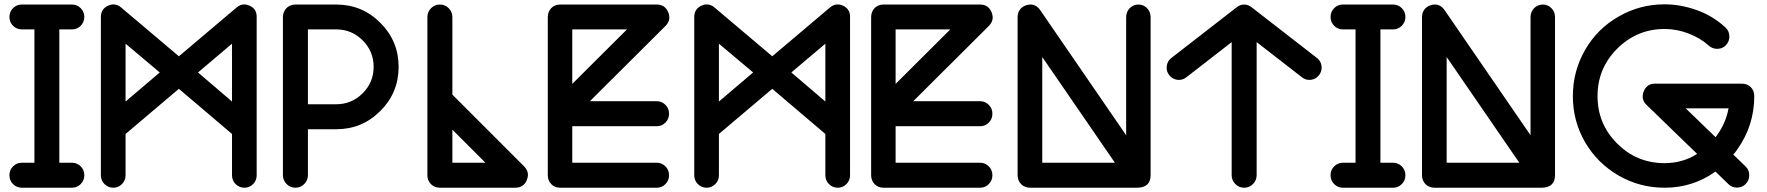

<svg xmlns="http://www.w3.org/2000/svg" viewBox="-20 -815 8217 893"><path d="M81.1 -58.1C64.9 -58.1 51.8 -52.2 40.5 -41C29.3 -29.8 23.9 -16.1 23.9 0C23.9 16.1 29.3 29.8 40.5 41C51.8 52.2 64.9 58.1 81.1 58.1H314.9C331.1 58.1 344.2 52.2 355.5 41C366.7 29.8 372.1 16.1 372.1 0C372.1 -16.1 366.7 -29.8 355.5 -41C344.2 -52.2 331.1 -58.1 314.9 -58.1H255.9V-678.2H314.9C346.7 -678.2 372.1 -704.1 372.1 -735.8C372.1 -752 366.7 -765.6 355.5 -776.9C344.2 -788.1 331.1 -793.9 314.9 -793.9H81.1C64.9 -793.9 51.8 -788.1 40.5 -776.9C29.3 -765.6 23.9 -752 23.9 -735.8C23.9 -704.1 49.3 -678.2 81.1 -678.2H140.1V-58.1H81.1Z M449.2 0C449.2 16.1 454.6 29.8 465.8 41C477.1 52.2 490.7 58.1 506.8 58.1C522.9 58.1 536.1 52.2 547.4 41C558.6 29.8 564 16.1 564 0V-191.9L812 -401.9L1059.1 -191.9V0C1059.1 16.1 1064.5 29.8 1075.7 41C1086.9 52.2 1100.6 58.1 1116.7 58.1C1132.8 58.1 1146.5 52.2 1157.2 41C1168.5 29.8 1173.8 16.1 1173.8 0V-735.8C1174.3 -760.7 1163.1 -778.3 1141.1 -788.6C1132.3 -792.5 1124 -794.4 1115.7 -794.4C1103.5 -794.4 1091.3 -789.6 1080.1 -779.8L812 -553.2L543.9 -779.8C532.7 -789.6 520.5 -794.4 507.8 -794.4C499.5 -794.4 491.2 -792.5 482.4 -788.6C460.4 -778.3 449.2 -760.7 449.2 -735.8ZM564 -611.8 723.1 -478 564 -342.8ZM1059.1 -611.8V-342.8L900.9 -478Z M1295.9 0C1295.9 16.1 1301.8 29.8 1313 41C1324.2 52.2 1337.9 58.1 1354 58.1C1370.1 58.1 1383.8 52.2 1395 41C1406.2 29.8 1412.1 16.1 1412.1 0V-213.9H1543.9C1624 -213.9 1692.4 -242.2 1749 -298.8C1805.7 -355.5 1834 -423.8 1834 -503.9C1834 -584 1805.7 -652.3 1749 -709C1692.4 -765.6 1624 -793.9 1543.9 -793.9H1354C1320.8 -793.9 1295.9 -769 1295.9 -735.8ZM1412.1 -678.2H1543.9C1592.3 -678.2 1633.3 -661.1 1667 -627C1700.7 -593.3 1717.8 -552.2 1717.8 -503.9C1717.8 -456.1 1700.7 -415 1666.5 -380.9C1632.8 -347.2 1591.8 -330.1 1543.9 -330.1H1412.1Z M1967.8 0C1967.8 33.2 1992.7 58.1 2025.9 58.1H2377C2402.3 58.1 2419.9 46.4 2430.2 22.5C2433.6 14.2 2435.5 5.9 2435.5 -2C2435.5 -16.1 2429.7 -28.8 2418 -41L2084 -375V-735.8C2084 -752 2078.1 -765.6 2066.9 -776.9C2055.7 -788.1 2042 -793.9 2025.9 -793.9C2009.8 -793.9 1996.1 -788.1 1984.9 -776.9C1973.6 -765.6 1967.8 -752 1967.8 -735.8ZM2084 -211.9 2237.8 -58.1H2084Z M2527.8 0C2527.8 33.2 2551.8 58.1 2585 58.1H3034.7C3050.8 58.1 3064.5 52.2 3075.2 41C3086.4 29.8 3091.8 16.1 3091.8 0C3091.8 -16.1 3086.4 -29.8 3075.2 -41C3064 -52.2 3050.8 -58.1 3034.7 -58.1H2641.6V-228H3034.7C3050.8 -228 3064.5 -233.9 3075.2 -245.1C3086.4 -256.3 3091.8 -270 3091.8 -286.1C3091.8 -302.2 3086.4 -315.9 3075.2 -327.1C3064 -338.4 3050.8 -344.2 3034.7 -344.2H2723.6L3075.7 -694.8C3087.4 -707 3093.3 -719.7 3093.3 -733.9C3093.3 -741.7 3091.3 -750 3087.9 -758.3C3077.6 -782.2 3060.1 -793.9 3034.7 -793.9H2585C2551.8 -793.9 2527.8 -769 2527.8 -735.8ZM2641.6 -678.2H2896L2641.6 -424.8Z M3209 0C3209 16.1 3214.4 29.8 3225.6 41C3236.8 52.2 3250.5 58.1 3266.6 58.1C3282.7 58.1 3295.9 52.2 3307.1 41C3318.4 29.8 3323.7 16.1 3323.7 0V-191.9L3571.8 -401.9L3818.8 -191.9V0C3818.8 16.1 3824.2 29.8 3835.4 41C3846.7 52.2 3860.4 58.1 3876.5 58.1C3892.6 58.1 3906.2 52.2 3917 41C3928.2 29.8 3933.6 16.1 3933.6 0V-735.8C3934.1 -760.7 3922.9 -778.3 3900.9 -788.6C3892.1 -792.5 3883.8 -794.4 3875.5 -794.4C3863.3 -794.4 3851.1 -789.6 3839.8 -779.8L3571.8 -553.2L3303.7 -779.8C3292.5 -789.6 3280.3 -794.4 3267.6 -794.4C3259.3 -794.4 3251 -792.5 3242.2 -788.6C3220.2 -778.3 3209 -760.7 3209 -735.8ZM3323.7 -611.8 3482.9 -478 3323.7 -342.8ZM3818.8 -611.8V-342.8L3660.6 -478Z M4031.7 0C4031.7 33.2 4055.7 58.1 4088.9 58.1H4538.6C4554.7 58.1 4568.4 52.2 4579.1 41C4590.3 29.8 4595.7 16.1 4595.7 0C4595.7 -16.1 4590.3 -29.8 4579.1 -41C4567.9 -52.2 4554.7 -58.1 4538.6 -58.1H4145.5V-228H4538.6C4554.7 -228 4568.4 -233.9 4579.1 -245.1C4590.3 -256.3 4595.7 -270 4595.7 -286.1C4595.7 -302.2 4590.3 -315.9 4579.1 -327.1C4567.9 -338.4 4554.7 -344.2 4538.6 -344.2H4227.5L4579.6 -694.8C4591.3 -707 4597.2 -719.7 4597.2 -733.9C4597.2 -741.7 4595.2 -750 4591.8 -758.3C4581.5 -782.2 4564 -793.9 4538.6 -793.9H4088.9C4055.7 -793.9 4031.7 -769 4031.7 -735.8ZM4145.5 -678.2H4399.9L4145.5 -424.8Z M4712.9 0C4712.9 33.2 4737.3 58.1 4770.5 58.1H5267.6C5310.1 58.1 5331.5 38.6 5331.5 0V-735.8C5331.5 -752 5326.2 -765.6 5314.9 -776.9C5304.2 -788.1 5290.5 -793.9 5274.4 -793.9C5242.7 -793.9 5217.8 -767.6 5217.8 -735.8V-186L4817.9 -768.1C4805.7 -785.2 4791 -793.9 4772.9 -793.9C4767.1 -793.9 4760.7 -793 4753.9 -791C4728.5 -783.2 4712.9 -762.7 4712.9 -735.8ZM4827.6 -549.8 5165.5 -58.1H4827.6Z M5406.7 -508.3C5406.2 -505.9 5406.2 -502.9 5406.2 -500.5C5405.8 -487.8 5409.7 -476.1 5418 -465.8C5427.7 -453.1 5440.4 -445.8 5456.1 -443.8C5458.5 -443.4 5461.4 -443.4 5463.9 -443.4C5476.6 -443.4 5488.3 -447.8 5498.5 -456.1L5708.5 -619.1V0C5708.5 16.1 5714.4 29.8 5725.6 41C5736.8 52.2 5750.5 58.1 5766.6 58.1C5782.7 58.1 5796.4 52.2 5807.6 41C5818.8 29.8 5824.7 16.1 5824.7 0V-619.1L6034.7 -456.1C6044.9 -447.8 6056.6 -443.4 6069.3 -443.4C6071.8 -443.4 6074.7 -443.4 6077.1 -443.8C6092.8 -445.8 6105.5 -453.1 6115.2 -465.8C6123 -476.1 6127 -487.8 6127 -500.5C6127 -502.9 6127 -505.9 6126.5 -508.3C6124.5 -523.9 6117.2 -536.6 6104.5 -545.9L5801.8 -780.8C5780.3 -798.3 5752.9 -798.3 5731.4 -780.8L5428.7 -545.9C5416 -536.6 5408.7 -523.9 5406.7 -508.3Z M6225.6 -58.1C6209.5 -58.1 6196.3 -52.2 6185.1 -41C6173.8 -29.8 6168.5 -16.1 6168.5 0C6168.5 16.1 6173.8 29.8 6185.1 41C6196.3 52.2 6209.5 58.1 6225.6 58.1H6459.5C6475.6 58.1 6488.8 52.2 6500 41C6511.2 29.8 6516.6 16.1 6516.6 0C6516.6 -16.1 6511.2 -29.8 6500 -41C6488.8 -52.2 6475.6 -58.1 6459.5 -58.1H6400.4V-678.2H6459.5C6491.2 -678.2 6516.6 -704.1 6516.6 -735.8C6516.6 -752 6511.2 -765.6 6500 -776.9C6488.8 -788.1 6475.6 -793.9 6459.5 -793.9H6225.6C6209.5 -793.9 6196.3 -788.1 6185.1 -776.9C6173.8 -765.6 6168.5 -752 6168.5 -735.8C6168.5 -704.1 6193.8 -678.2 6225.6 -678.2H6284.7V-58.1H6225.6Z M6593.8 0C6593.8 33.2 6618.2 58.1 6651.4 58.1H7148.4C7190.9 58.1 7212.4 38.6 7212.4 0V-735.8C7212.4 -752 7207 -765.6 7195.8 -776.9C7185.1 -788.1 7171.4 -793.9 7155.3 -793.9C7123.5 -793.9 7098.6 -767.6 7098.6 -735.8V-186L6698.7 -768.1C6686.5 -785.2 6671.9 -793.9 6653.8 -793.9C6647.9 -793.9 6641.6 -793 6634.8 -791C6609.4 -783.2 6593.8 -762.7 6593.8 -735.8ZM6708.5 -549.8 7046.4 -58.1H6708.5Z M7722.2 -794.9C7645 -794.9 7573.7 -775.9 7507.8 -737.8C7441.9 -700.2 7390.1 -648.4 7352.1 -582.5C7314.5 -516.6 7295.4 -445.3 7295.4 -367.7C7295.4 -290.5 7314.5 -219.2 7352.1 -153.8C7390.1 -88.9 7441.9 -37.1 7507.3 1C7573.2 39.1 7644.5 58.1 7722.2 58.1C7809.6 58.1 7888.7 33.2 7958.5 -17.1L8018.6 41C8029.8 52.2 8043 57.6 8058.1 57.6H8059.6C8075.7 57.1 8088.9 51.3 8100.1 40C8110.4 28.8 8115.7 15.6 8115.7 0.5C8116.2 -16.1 8110.4 -29.8 8098.6 -41L8041.5 -96.2C8048.3 -103.5 8054.2 -110.8 8059.6 -119.1C8112.8 -193.8 8139.2 -276.9 8139.2 -368.2C8139.2 -401.4 8115.7 -425.8 8082.5 -425.8H7678.2C7652.3 -426.3 7634.8 -414.1 7625 -390.1C7621.6 -381.8 7620.1 -374 7620.1 -366.7C7619.6 -352.1 7626 -338.9 7638.2 -327.1L7873.5 -99.1C7828.1 -70.3 7777.3 -56.2 7722.2 -56.2C7636.2 -56.2 7562.5 -86.4 7501.5 -147.5C7440.4 -208.5 7410.2 -281.7 7410.2 -367.7C7410.2 -454.1 7440.4 -527.3 7501.5 -588.4C7562.5 -649.4 7636.2 -680.2 7722.2 -680.2C7760.7 -680.2 7798.3 -672.9 7834.5 -658.7C7871.1 -644.5 7901.9 -626 7927.2 -603C7938.5 -592.8 7951.7 -587.9 7966.8 -587.9H7969.2C7985.4 -588.4 7998.5 -594.7 8008.8 -606.4C8018.6 -617.7 8023.4 -630.4 8023.4 -645C8023.4 -662.1 8017.1 -676.8 8004.4 -688C7964.8 -724.1 7920.4 -751 7870.1 -768.6C7820.3 -786.1 7771 -794.9 7722.2 -794.9ZM8019.5 -311C8011.2 -265.6 7993.7 -224.6 7966.3 -187L7959.5 -176.8L7820.3 -311Z"/></svg>

Font: Nemoy
Style: Bold
Weight: 700
Designer: BSozoo
Foundry: BSozoo
Version: Version 001.000